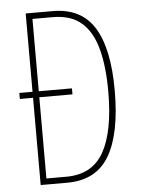

<svg xmlns="http://www.w3.org/2000/svg" viewBox="-52 -755 583 796"><g transform="rotate(-5 239.5 -357.0)"><path d="M197 -714Q316 -714 370.5 -626Q425 -538 425 -364Q425 -184 370.5 -92Q316 0 196 0H85V-363H30V-388H85V-714ZM195 -689H111V-388H249V-363H111V-25H194Q302 -25 350 -110.5Q398 -196 398 -362Q398 -466 378.5 -539Q359 -612 315 -650.5Q271 -689 195 -689Z"/></g></svg>

Font: Noto Sans Lao UI ExtCond Thin
Style: Regular
Weight: 100
Width: 2
Designer: Monotype Design Team
Foundry: Monotype Imaging Inc.
Version: Version 2.000; ttfautohint (v1.8.4.7-5d5b)